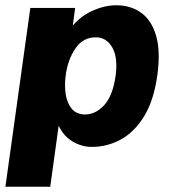

<svg xmlns="http://www.w3.org/2000/svg" viewBox="-22 -547 646 728"><path d="M-1.5 161 93 -517H263L254 -450Q286 -487.5 330.8 -507.2Q375.5 -527 419 -527Q474 -527 513.5 -498.5Q553 -470 570 -411Q587 -352 574.5 -261.5Q561 -165 524 -105.2Q487 -45.5 435.5 -17.8Q384 10 326.5 10Q287 10 252.5 -11Q218 -32 200.5 -70.5L168.5 161ZM301 -113Q340 -113 372.8 -148Q405.5 -183 416.5 -260.5Q425.5 -329.5 403.5 -367.5Q381.5 -405.5 341 -405.5Q292.5 -405.5 263.8 -363.2Q235 -321 227 -260.5Q222 -223 227.2 -189.2Q232.5 -155.5 250.5 -134.2Q268.5 -113 301 -113Z"/></svg>

Font: Public Sans ExtraBold
Style: Italic
Weight: 800
Italic angle: -8°
Designer: The Public Sans project authors (U.S. Web Design System). Libre Franklin designed by Pablo Impallari and Rodrigo Fuenzal
Version: Version 1.007; ttfautohint (v1.8.1) -l 8 -r 50 -G 200 -x 14 